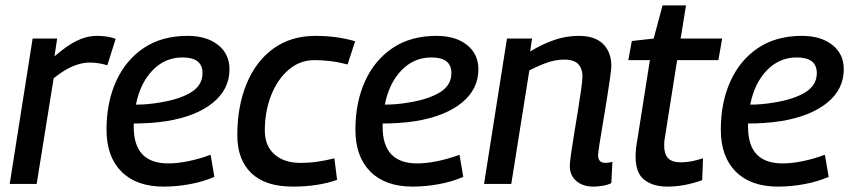

<svg xmlns="http://www.w3.org/2000/svg" viewBox="-20 -682 3154 712"><path d="M192 -539 182 -473Q228 -513 265 -531Q302 -549 340 -549Q379 -549 409 -538L378 -440Q345 -450 312 -450Q283 -450 250.5 -436.5Q218 -423 179 -392L116 0H16L101 -539Z M775 -26Q733 -8 684 1Q635 10 587 10Q486 10 430.5 -45.5Q375 -101 375 -201Q375 -302 410.5 -380.5Q446 -459 513 -504Q580 -549 676 -549Q746 -549 788.5 -515.5Q831 -482 831 -425Q831 -351 769.5 -301Q708 -251 599 -233Q567 -228 535.5 -226Q504 -224 476 -224Q476 -218 476 -211Q476 -76 604 -76Q637 -76 677 -84Q717 -92 761 -108ZM657 -469Q592 -469 546 -421.5Q500 -374 484 -294Q506 -294 528.5 -296Q551 -298 574 -302Q647 -314 689 -340Q731 -366 731 -411Q731 -469 657 -469Z M1066 10Q964 10 912 -40Q860 -90 860 -180Q860 -288 894.5 -371.5Q929 -455 994 -502Q1059 -549 1150 -549Q1229 -549 1297 -529L1269 -443Q1234 -452 1204.5 -455.5Q1175 -459 1146 -459Q1092 -459 1050.5 -423.5Q1009 -388 985.5 -328.5Q962 -269 962 -198Q962 -141 998 -109.5Q1034 -78 1093 -78Q1128 -78 1158.5 -82.5Q1189 -87 1220 -95L1230 -15Q1159 10 1066 10Z M1698 -26Q1656 -8 1607 1Q1558 10 1510 10Q1409 10 1353.5 -45.5Q1298 -101 1298 -201Q1298 -302 1333.5 -380.5Q1369 -459 1436 -504Q1503 -549 1599 -549Q1669 -549 1711.5 -515.5Q1754 -482 1754 -425Q1754 -351 1692.5 -301Q1631 -251 1522 -233Q1490 -228 1458.5 -226Q1427 -224 1399 -224Q1399 -218 1399 -211Q1399 -76 1527 -76Q1560 -76 1600 -84Q1640 -92 1684 -108ZM1580 -469Q1515 -469 1469 -421.5Q1423 -374 1407 -294Q1429 -294 1451.5 -296Q1474 -298 1497 -302Q1570 -314 1612 -340Q1654 -366 1654 -411Q1654 -469 1580 -469Z M1860 -539H1953L1946 -491Q1990 -518 2034.5 -533.5Q2079 -549 2126 -549Q2186 -549 2216.5 -519Q2247 -489 2247 -437Q2247 -425 2242 -390.5Q2237 -356 2230 -311.5Q2223 -267 2215.5 -223.5Q2208 -180 2203 -147.5Q2198 -115 2198 -106Q2198 -78 2225 -78Q2239 -78 2251 -82L2247 -3Q2233 4 2214.5 7Q2196 10 2180 10Q2142 10 2117.5 -10.5Q2093 -31 2093 -67Q2093 -80 2098 -114Q2103 -148 2110 -191Q2117 -234 2124 -277Q2131 -320 2135.5 -353Q2140 -386 2140 -399Q2140 -427 2124.5 -444Q2109 -461 2073 -461Q2040 -461 2008 -449.5Q1976 -438 1943 -421L1876 0H1775Z M2587 -95 2584 -14Q2518 10 2455 10Q2402 10 2369.5 -15Q2337 -40 2337 -101Q2337 -130 2344 -167L2390 -459H2310L2323 -530L2404 -539L2437 -662H2524L2504 -539H2658L2644 -459H2491L2446 -174Q2444 -165 2443.5 -156.5Q2443 -148 2443 -141Q2443 -112 2457 -96Q2471 -80 2506 -80Q2525 -80 2545 -84Q2565 -88 2587 -95Z M3053 -26Q3011 -8 2962 1Q2913 10 2865 10Q2764 10 2708.5 -45.5Q2653 -101 2653 -201Q2653 -302 2688.5 -380.5Q2724 -459 2791 -504Q2858 -549 2954 -549Q3024 -549 3066.5 -515.5Q3109 -482 3109 -425Q3109 -351 3047.5 -301Q2986 -251 2877 -233Q2845 -228 2813.5 -226Q2782 -224 2754 -224Q2754 -218 2754 -211Q2754 -76 2882 -76Q2915 -76 2955 -84Q2995 -92 3039 -108ZM2935 -469Q2870 -469 2824 -421.5Q2778 -374 2762 -294Q2784 -294 2806.5 -296Q2829 -298 2852 -302Q2925 -314 2967 -340Q3009 -366 3009 -411Q3009 -469 2935 -469Z"/></svg>

Font: Georama Medium
Style: Italic
Weight: 500
Italic angle: -9°
Designer: Jean-Baptiste Levee
Foundry: Production Type
Version: Version 1.000